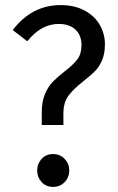

<svg xmlns="http://www.w3.org/2000/svg" viewBox="-20 -721 462 754"><path d="M392 -547Q392 -510 380.5 -483.5Q369 -457 351.5 -440Q334 -423 306 -401Q267 -370 248 -344Q229 -318 229 -275V-230H144V-280Q144 -322 156.5 -351.5Q169 -381 186.5 -399Q204 -417 233 -440Q267 -466 283.5 -487.5Q300 -509 300 -544Q300 -583 276 -605Q252 -627 211 -627Q176 -627 146 -610.5Q116 -594 87 -559L30 -603Q105 -701 218 -701Q273 -701 312.5 -679.5Q352 -658 372 -623Q392 -588 392 -547ZM252 -52Q252 -25 234 -6Q216 13 188 13Q161 13 143.5 -6Q126 -25 126 -52Q126 -78 143.5 -97Q161 -116 188 -116Q216 -116 234 -97Q252 -78 252 -52Z"/></svg>

Font: Fira Sans Condensed
Style: Regular
Weight: 400
Width: 3
Designer: bBox Type GmbH & Carrois Corporate GbR & Edenspiekermann AG
Foundry: bBox Type GmbH & Carrois Corporate GbR & Edenspiekermann AG
Version: Version 4.301